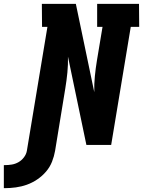

<svg xmlns="http://www.w3.org/2000/svg" viewBox="-118 -755 745 1000"><path d="M-98 225V105H-93Q-75 105 -56.5 102Q-38 99 -21.5 89.5Q-5 80 7 64Q19 48 22 30L129 -615H101L100 -735H277L373 -275Q372 -316 376 -357.5Q380 -399 387 -441L416 -615H388V-735H606L607 -615H563L461 0H332L236 -460Q237 -419 233 -377.5Q229 -336 222 -294L169 30Q164 59 153 87Q142 115 122 138.5Q102 162 76 179.5Q50 197 22 207Q-6 217 -35.5 221Q-65 225 -93 225Z"/></svg>

Font: Iosevka Etoile Heavy
Style: Italic
Weight: 900
Italic angle: -9°
Designer: Belleve Invis
Foundry: Belleve Invis
Version: Version 22.1.2; ttfautohint (v1.8.4)